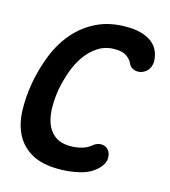

<svg xmlns="http://www.w3.org/2000/svg" viewBox="-111 -829 823 929"><g transform="rotate(15 300.0 -365.0)"><path d="M36 -356Q50 -435 78.5 -505Q107 -575 152.5 -627Q198 -679 261 -709.5Q324 -740 407 -740Q450 -740 480.5 -731.5Q511 -723 531 -709Q551 -695 562 -677Q573 -659 577 -639Q584 -609 575 -585.5Q566 -562 543 -551Q522 -541 500 -547Q478 -553 468 -577Q460 -594 439.5 -607.5Q419 -621 382 -621Q335 -621 299 -598Q263 -575 237 -538.5Q211 -502 194.5 -456Q178 -410 169 -363Q162 -322 161.5 -277.5Q161 -233 173 -196Q185 -159 214.5 -135.5Q244 -112 295 -112Q311 -112 325.5 -114Q340 -116 353 -120Q366 -124 376.5 -129.5Q387 -135 395 -142Q417 -160 439 -159Q461 -158 474 -142Q487 -126 486 -100.5Q485 -75 460 -49Q426 -15 374.5 -2.5Q323 10 271 10Q183 10 130.5 -21Q78 -52 53 -103Q28 -154 26 -220Q24 -286 36 -356Z"/></g></svg>

Font: Maple Mono
Style: Bold Italic
Weight: 700
Italic angle: -10°
Monospace: yes
Designer: subframe7536
Version: Version 7.000